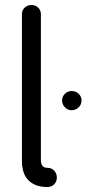

<svg xmlns="http://www.w3.org/2000/svg" viewBox="-20 -750 387 770"><path d="M267 -308Q252 -308 240.5 -319.5Q229 -331 229 -347Q229 -363 240.5 -374Q252 -385 267 -385Q284 -385 295.5 -374Q307 -363 307 -347Q307 -331 295.5 -319.5Q284 -308 267 -308ZM170 -77Q187 -77 197.5 -65.5Q208 -54 208 -38Q208 -22 197.5 -11Q187 0 170 0Q140 0 120.5 -9Q101 -18 89.5 -32Q78 -46 73 -64.5Q68 -83 68 -101V-693Q68 -709 79 -719.5Q90 -730 107 -730Q122 -730 133 -719.5Q144 -709 144 -693V-108Q144 -77 170 -77Z"/></svg>

Font: VDS Compensated
Style: Light
Weight: 300
Designer: artmaker
Foundry: artmaker
Version: Version 1.000 2012 initial release